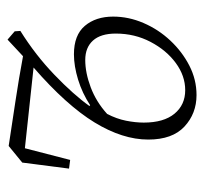

<svg xmlns="http://www.w3.org/2000/svg" viewBox="-36 -492 541 509"><g transform="rotate(-90 234.5 -237.5)"><path d="M164 -127Q164 -74 187.5 -45.5Q211 -17 250 -17Q288 -17 322 -42Q356 -67 378 -109Q400 -151 400 -201Q400 -241 381.5 -261.5Q363 -282 330 -282Q296 -282 257.5 -267.5Q219 -253 187 -224Q174 -199 169 -174Q164 -149 164 -127ZM237 13Q188 13 153.5 -19Q119 -51 119 -115Q119 -183 164.5 -257.5Q210 -332 310 -419L96 -442L65 -322L42 -325L58 -449L102 -485Q161 -476 221 -467Q281 -458 340 -447L384 -488L406 -469L407 -454Q343 -414 290.5 -363.5Q238 -313 208 -271L210 -269Q242 -290 278 -301Q314 -312 345 -312Q396 -312 420.5 -283Q445 -254 445 -208Q445 -167 428 -127.5Q411 -88 381.5 -56.5Q352 -25 315 -6Q278 13 237 13Z"/></g></svg>

Font: Source Serif Pro Light
Style: Italic
Weight: 300
Italic angle: -12°
Designer: Frank Grießhammer
Foundry: Adobe Systems Incorporated
Version: Version 3.001;hotconv 1.0.111;makeotfexe 2.5.65597